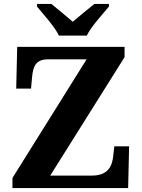

<svg xmlns="http://www.w3.org/2000/svg" viewBox="-20 -951 718 971"><path d="M278 -771H419C440 -816 500 -880 531 -918V-931H457C430 -909 378 -867 348 -841C318 -867 267 -909 240 -931H167V-918C198 -880 257 -816 278 -771ZM43 0H628L633 -211H558L553 -165C548 -115 530 -63 445 -63H234L610 -662V-714H67L62 -503H137L142 -559C147 -615 160 -651 224 -651H418L43 -51Z"/></svg>

Font: Noto Serif Hentaigana Bold
Style: Regular
Weight: 700
Designer: Kazuhiro Yamada
Foundry: nipponia
Version: Version 1.000